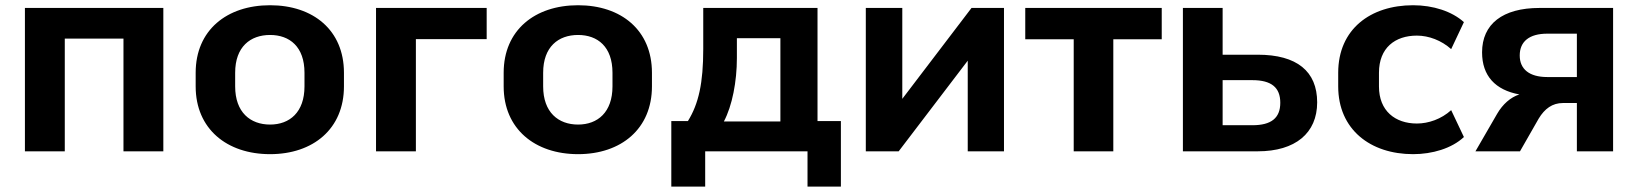

<svg xmlns="http://www.w3.org/2000/svg" viewBox="-20 -569 6160 722"><path d="M223.6 0V-423.8H444.3V0H594.2V-539.1H73.7V0Z M995.6 10.7C1157.7 10.7 1273.4 -84.5 1273.4 -244.1V-295.4C1273.4 -455.6 1157.7 -549.3 995.6 -549.3C833 -549.3 715.8 -455.6 715.8 -295.4V-244.1C715.8 -84.5 833 10.7 995.6 10.7ZM995.6 -100.6C921.4 -100.6 864.3 -146.5 864.3 -244.1V-295.4C864.3 -393.1 921.4 -437.5 995.6 -437.5C1069.3 -437.5 1125 -393.1 1125 -295.4V-244.1C1125 -147 1069.3 -100.6 995.6 -100.6Z M1543.9 0V-421.9H1810.1V-539.1H1394V0Z M2153.8 10.7C2315.9 10.7 2431.6 -84.5 2431.6 -244.1V-295.4C2431.6 -455.6 2315.9 -549.3 2153.8 -549.3C1991.2 -549.3 1874 -455.6 1874 -295.4V-244.1C1874 -84.5 1991.2 10.7 2153.8 10.7ZM2153.8 -100.6C2079.6 -100.6 2022.5 -146.5 2022.5 -244.1V-295.4C2022.5 -393.1 2079.6 -437.5 2153.8 -437.5C2227.5 -437.5 2283.2 -393.1 2283.2 -295.4V-244.1C2283.2 -147 2227.5 -100.6 2153.8 -100.6Z M2631.8 132.8V0H3016.6V132.8H3142.1V-113.8H3054.2V-539.1H2624.5V-384.8C2624.5 -257.3 2607.4 -179.2 2566.9 -113.8H2504.4V132.8ZM2702.1 -112.3C2733.4 -170.9 2751 -262.7 2751 -350.6V-425.3H2914.6V-112.3Z M3359.4 0 3619.1 -340.8V0H3755.4V-539.1H3633.3L3373 -197.3V-539.1H3235.8V0Z M4166.5 0V-421.4H4348.6V-539.1H3835.4V-421.4H4017.6V0Z M4709.5 0C4851.1 0 4933.1 -68.4 4933.1 -184.1C4933.1 -300.8 4856.9 -363.3 4709.5 -363.3H4577.6V-539.1H4428.2V0ZM4577.6 -267.6H4689.5C4760.7 -267.6 4794.4 -240.2 4794.4 -182.6C4794.4 -125 4760.3 -98.1 4689.5 -98.1H4577.6Z M5293.9 10.7C5365.7 10.7 5439 -10.7 5484.9 -53.7L5437 -154.8C5399.9 -121.1 5351.6 -104.5 5308.1 -104.5C5226.6 -104.5 5165.5 -151.9 5165.5 -243.7V-295.4C5165.5 -389.2 5226.1 -435.1 5308.1 -435.1C5353 -435.1 5400.4 -417 5437 -384.3L5484.9 -485.8C5439.9 -526.4 5369.1 -549.3 5293.9 -549.3C5133.8 -549.3 5012.2 -459.5 5012.2 -295.4V-244.1C5012.2 -82 5133.3 10.7 5293.9 10.7Z M5695.8 0 5766.1 -123C5788.6 -160.2 5817.4 -181.6 5857.4 -181.6H5909.7V0H6045.9V-539.1H5769C5630.4 -539.1 5553.2 -478.5 5553.2 -372.1C5553.2 -283.7 5603 -230.5 5693.4 -213.9C5660.2 -203.1 5630.9 -177.2 5609.9 -141.1L5528.3 0ZM5798.3 -279.3C5731.4 -279.3 5694.8 -308.6 5694.8 -360.4C5694.8 -413.1 5731 -442.4 5798.3 -442.4H5909.7V-279.3Z"/></svg>

Font: Winston
Style: Bold
Weight: 700
Designer: Vernon Adams, Kim Jin-seong, David Berlow, Cristiano Sobral
Foundry: The Winston Project Authors
Version: Version 3.004